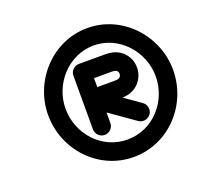

<svg xmlns="http://www.w3.org/2000/svg" viewBox="-117 -754 980 932"><g transform="rotate(-20 373.0 -288.0)"><path d="M281.1 -426C281.1 -426 281.1 -426 281.1 -426C281.1 -333.7 281.1 -241.4 281.1 -149.1C281.1 -124.3 301.2 -104.1 326.1 -104.1C350.9 -104.1 371.1 -124.3 371.1 -149.1C371.1 -149.1 371.1 -149.1 371.1 -149.1C371.1 -241.4 371.1 -333.7 371.1 -426C371.1 -450.9 350.9 -471 326.1 -471C301.2 -471 281.1 -450.9 281.1 -426ZM326.1 -381C326.1 -381 326.1 -381 326.1 -381C369.4 -381 412.7 -381 456 -381C463.4 -381 471.2 -381.2 478.4 -379.5C481.9 -378.7 485.6 -377.2 488.4 -374.8C490.8 -372.7 492.6 -369.8 493.7 -366.8C493.7 -366.8 493.7 -366.8 493.7 -366.8C493.7 -366.8 493.7 -366.8 493.7 -366.8C495 -363.2 495.3 -359.2 494.8 -355.4C494.1 -349.4 490.8 -343 485.7 -339.6C482.8 -337.7 479.4 -336.5 476 -335.9C469.5 -334.6 462.6 -334.8 456 -334.8C412.9 -334.8 369.9 -334.8 326.8 -334.8C305.8 -334.8 290.8 -320.4 285.3 -302.9C279.8 -285.5 283.8 -265 300.9 -253C367.6 -206.1 434.3 -159.2 501 -112.3C521.4 -98 549.4 -102.9 563.7 -123.2C578 -143.6 573.1 -171.6 552.8 -185.9C552.8 -185.9 552.8 -185.9 552.8 -185.9C486.1 -232.8 419.4 -279.7 352.7 -326.6C335.5 -338.6 318.6 -318.2 311.2 -294.7C303.7 -271.3 305.8 -244.8 326.8 -244.8C369.9 -244.8 412.9 -244.8 456 -244.8C468.4 -244.8 480.7 -245.2 492.9 -247.5C508.2 -250.4 522.9 -256.2 535.8 -264.9C562.4 -282.7 580 -312.2 584.1 -343.8C586.4 -361.7 584.5 -380.1 578.5 -397.1C578.5 -397.1 578.5 -397.1 578.5 -397.1C578.5 -397.1 578.5 -397.1 578.5 -397.1C572.2 -414.7 561.4 -430.6 547.2 -442.9C533.5 -454.8 516.7 -463 499 -467.1C484.9 -470.5 470.5 -471 456 -471C412.7 -471 369.4 -471 326.1 -471C301.2 -471 281.1 -450.9 281.1 -426C281.1 -401.2 301.2 -381 326.1 -381ZM655.7 -287.8C655.7 -158.2 555.7 -45 423 -45C290.3 -45 190.3 -158.2 190.3 -287.8C190.3 -415.8 292 -530.7 423 -530.7C554 -530.7 655.7 -415.8 655.7 -287.8ZM100.3 -287.8C100.3 -108.7 240.7 45 423 45C605.3 45 745.7 -108.7 745.7 -287.8C745.7 -465.3 603.6 -620.7 423 -620.7C242.4 -620.7 100.3 -465.3 100.3 -287.8Z"/></g></svg>

Font: FRB American Cursive Guidelines Black
Style: Bold Italic
Weight: 900
Italic angle: -25°
Version: Version 2.0;Modular Font Editor K font №1